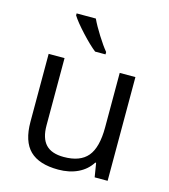

<svg xmlns="http://www.w3.org/2000/svg" viewBox="-114 -857 843 957"><g transform="rotate(15 307.0 -378.0)"><path d="M162.6 -766.1H261.7Q277.3 -732.4 305.2 -688.2Q333 -644 354.5 -618.2V-606H300.8Q268.6 -631.3 225.1 -678.5Q181.6 -725.6 162.6 -755.9ZM527.8 0H460.9L449.2 -71.8H444.8Q419.9 -32.2 376 -11.2Q332 9.8 274.9 9.8Q175.8 9.8 127.9 -37.1Q80.1 -84 80.1 -185.1V-535.2H162.1V-188Q162.1 -122.1 192.1 -90.1Q222.2 -58.1 285.2 -58.1Q369.6 -58.1 408.2 -104.2Q446.8 -150.4 446.8 -253.9V-535.2H527.8Z"/></g></svg>

Font: Open Sans Hebrew
Style: Regular
Weight: 400
Foundry: Ascender Corporation, Yanek Iontef
Version: Version 2.001;PS 002.001;hotconv 1.0.70;makeotf.lib2.5.58329